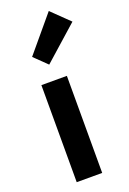

<svg xmlns="http://www.w3.org/2000/svg" viewBox="-173 -982 701 1041"><g transform="rotate(-20 177.5 -462.0)"><path d="M79 0H226V-560H79ZM157 -650 355 -826 254 -924 84 -721Z"/></g></svg>

Font: Noto Sans HK
Style: Bold
Weight: 700
Designer: Ryoko NISHIZUKA 西塚涼子 (kana, bopomofo & ideographs); Paul D. Hunt (Latin, Greek & Cyrillic); Sandoll Communications 산돌커뮤니
Foundry: Adobe
Version: Version 2.002;hotconv 1.0.116;makeotfexe 2.5.65601